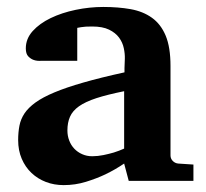

<svg xmlns="http://www.w3.org/2000/svg" viewBox="-20 -520 593 552"><path d="M350.1 0 336.9 -49.8Q311 -32.2 282.7 -18.6Q257.8 -6.8 227.1 2.7Q196.3 12.2 163.1 12.2Q135.7 12.2 112.1 3.2Q88.4 -5.9 70.6 -22.7Q52.7 -39.6 42.5 -63.5Q32.2 -87.4 32.2 -117.2Q32.2 -139.6 35.9 -158.7Q39.6 -177.7 50.5 -194.1Q61.5 -210.4 82 -225.3Q102.5 -240.2 136.5 -254.4Q170.4 -268.6 219.7 -282.7Q269 -296.9 337.9 -312V-324.2Q337.9 -331.5 338.4 -337.4Q338.4 -344.2 338.9 -351.1Q339.4 -365.2 335.9 -381.6Q332.5 -397.9 322.3 -411.9Q312 -425.8 293.5 -434.8Q274.9 -443.8 245.1 -443.8Q234.9 -443.8 226.8 -443.4Q218.8 -442.9 213.4 -441.9Q207 -440.9 202.1 -439.9V-345.2H99.1Q86.4 -344.2 76.7 -347.7Q68.4 -350.6 61.3 -357.9Q54.2 -365.2 54.2 -380.9Q54.2 -408.7 74 -430.7Q93.8 -452.6 125.7 -468Q157.7 -483.4 197.5 -491.7Q237.3 -500 276.9 -500Q319.8 -500 355.5 -493.7Q391.1 -487.3 416.7 -469Q442.4 -450.7 456.3 -417.5Q470.2 -384.3 470.2 -330.1V-73.2Q470.2 -64 476.6 -57.4Q482.9 -50.8 492.2 -49.8L536.1 -46.9V0ZM336.9 -257.8Q288.6 -248 257.1 -237.8Q225.6 -227.5 207 -214.4Q188.5 -201.2 181.2 -184.3Q173.8 -167.5 173.8 -145Q173.8 -129.4 179 -116Q184.1 -102.5 193.6 -92.5Q203.1 -82.5 216.3 -76.7Q229.5 -70.8 245.1 -70.8Q261.2 -70.8 277.6 -74.2Q293.9 -77.6 307.1 -81.5Q322.8 -86.4 336.9 -92.8Z"/></svg>

Font: Charis SIL Am
Style: Bold
Weight: 700
Foundry: SIL International
Version: Version 5.000